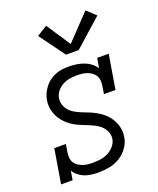

<svg xmlns="http://www.w3.org/2000/svg" viewBox="-144 -860 788 955"><g transform="rotate(-20 250.0 -382.0)"><path d="M211 8Q192 8 173 5.5Q154 3 137.5 -3.5Q121 -10 107 -21.5Q93 -33 84 -48L76 0H15L45 -181H106L99 -136Q97 -122 98.5 -108.5Q100 -95 107 -84Q114 -73 125 -66Q136 -59 148.5 -54.5Q161 -50 174.5 -48.5Q188 -47 202 -47Q222 -47 242 -50Q262 -53 280.5 -62Q299 -71 313.5 -87.5Q328 -104 332 -124Q335 -142 329 -159Q323 -176 312 -188.5Q301 -201 286 -210Q271 -219 255 -225.5Q239 -232 223 -238.5Q207 -245 191.5 -252Q176 -259 162 -269Q148 -279 136 -290.5Q124 -302 114.5 -316.5Q105 -331 99 -347Q93 -363 91 -381Q89 -399 92 -417Q95 -435 102.5 -451.5Q110 -468 121.5 -483Q133 -498 148 -509Q163 -520 180.5 -527Q198 -534 215.5 -536Q233 -538 251 -538Q271 -538 291.5 -535Q312 -532 330.5 -525Q349 -518 364.5 -506.5Q380 -495 390 -478L399 -530H460L430 -349H369L376 -394Q378 -408 376.5 -421.5Q375 -435 368 -445.5Q361 -456 350.5 -463.5Q340 -471 327.5 -475.5Q315 -480 301.5 -481.5Q288 -483 274 -483Q255 -483 236 -480Q217 -477 199 -467.5Q181 -458 168 -442Q155 -426 152 -407Q149 -388 154.5 -371.5Q160 -355 171 -342Q182 -329 196.5 -320.5Q211 -312 227 -305Q243 -298 259.5 -292Q276 -286 291 -278.5Q306 -271 320.5 -261.5Q335 -252 347 -240.5Q359 -229 368.5 -214.5Q378 -200 384 -184.5Q390 -169 392 -151Q394 -133 391 -115Q387 -86 368.5 -60Q350 -34 324 -18.5Q298 -3 269 2.5Q240 8 211 8ZM259 -598 160 -733 215 -767 299 -640 425 -772 472 -728 326 -598Z"/></g></svg>

Font: Iosevka Slab Light Oblique
Style: Regular
Weight: 300
Italic angle: -9°
Monospace: yes
Designer: Belleve Invis
Foundry: Belleve Invis
Version: Version 11.1.1; ttfautohint (v1.8.3)